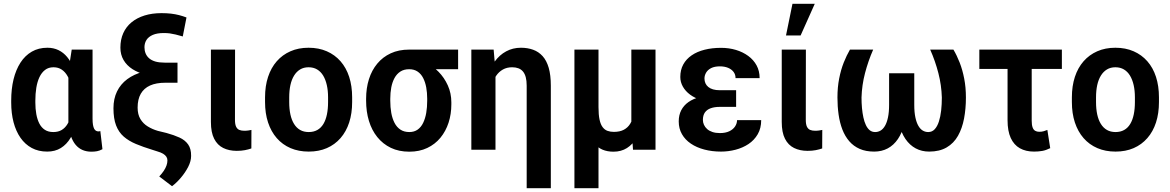

<svg xmlns="http://www.w3.org/2000/svg" viewBox="-20 -790 6171 1013"><path d="M39.1 -249V-259.3Q39.1 -320.8 51.5 -371.6Q64 -422.4 88.1 -459.7Q112.3 -497.1 147.9 -517.6Q183.6 -538.1 230 -538.1Q262.7 -538.1 288.8 -525.4Q314.9 -512.7 334.5 -489Q354 -465.3 367.9 -432.1Q381.8 -398.9 390.6 -358.4Q399.4 -317.9 403.8 -271V-247.1Q397.9 -190.9 385.5 -144Q373 -97.2 352.3 -62.5Q331.5 -27.8 301 -9Q270.5 9.8 229 9.8Q182.6 9.8 147.5 -9.3Q112.3 -28.3 88.1 -63Q64 -97.7 51.5 -145Q39.1 -192.4 39.1 -249ZM166.5 -259.3V-249Q166.5 -215.8 171.6 -187.5Q176.8 -159.2 187.7 -137.9Q198.7 -116.7 216.8 -105Q234.9 -93.3 261.2 -93.3Q287.1 -93.3 305.4 -104.2Q323.7 -115.2 335.7 -135Q347.7 -154.8 355 -181.6Q362.3 -208.5 366.2 -239.3V-274.4Q362.8 -308.1 355.7 -337.4Q348.6 -366.7 336.4 -388.4Q324.2 -410.2 305.9 -422.6Q287.6 -435.1 262.2 -435.1Q235.8 -435.1 217.8 -421.1Q199.7 -407.2 188.2 -383.1Q176.8 -358.9 171.6 -327.1Q166.5 -295.4 166.5 -259.3ZM358.4 -528.3H468.3V-164.1Q468.3 -144.5 470.5 -131.6Q472.7 -118.7 476.8 -110.8Q481 -103 486.8 -99.9Q492.7 -96.7 499.5 -96.7Q502.9 -96.7 505.1 -97.4Q507.3 -98.1 509.3 -98.6L520.5 -2.9Q505.4 5.4 491.9 7.8Q478.5 10.3 462.4 10.3Q436.5 10.3 415.8 1.5Q395 -7.3 379.4 -25.6Q363.8 -43.9 354 -72.3Q344.2 -100.6 340.8 -140.1V-415Z M963.9 -697.8 944.3 -597.7Q922.9 -604 906.7 -607.9Q890.6 -611.8 876 -613.8Q861.3 -615.7 844.2 -615.7Q809.1 -615.7 786.4 -606Q763.7 -596.2 752.9 -579.3Q742.2 -562.5 742.2 -540.5Q742.2 -522.9 748.3 -508.1Q754.4 -493.2 767.1 -482.2Q779.8 -471.2 800 -465.3Q820.3 -459.5 849.1 -459.5H916.5V-384.8H847.2Q795.4 -384.8 752.7 -395Q710 -405.3 679.2 -425Q648.4 -444.8 631.8 -473.4Q615.2 -502 615.2 -538.6Q615.2 -581.5 630.4 -615.2Q645.5 -648.9 674.1 -672.4Q702.6 -695.8 742.7 -708.3Q782.7 -720.7 832 -720.7Q860.4 -720.7 882.8 -718Q905.3 -715.3 925 -710.2Q944.8 -705.1 963.9 -697.8ZM850.1 -425.3H916.5V-353.5H852.1Q804.2 -353.5 771.7 -338.9Q739.3 -324.2 722.7 -295.2Q706.1 -266.1 706.1 -222.2Q706.1 -186 720.9 -161.6Q735.8 -137.2 760 -122.6Q784.2 -107.9 812.5 -99.6L858.4 -88.4Q897.9 -77.6 927.2 -64.2Q956.5 -50.8 972.7 -27.8Q988.8 -4.9 988.3 32.7Q988.3 60.5 972.7 90.8Q957 121.1 934.1 147.9Q911.1 174.8 887.7 192.4L820.3 141.1Q835.4 124.5 844.7 110.4Q854 96.2 858.6 82.8Q863.3 69.3 863.3 56.2Q863.3 45.4 857.7 36.9Q852.1 28.3 840.6 21.2Q829.1 14.2 810.1 8.8L782.7 0Q734.9 -14.6 697 -30.5Q659.2 -46.4 632.8 -69.3Q606.4 -92.3 592.5 -128.2Q578.6 -164.1 578.6 -218.8Q578.6 -269 597.4 -307.6Q616.2 -346.2 651.4 -372.3Q686.5 -398.4 736.8 -411.9Q787.1 -425.3 850.1 -425.3Z M1092.8 -528.3H1220.2L1219.7 -157.7Q1219.7 -134.3 1225.6 -121.8Q1231.4 -109.4 1242.4 -104.7Q1253.4 -100.1 1269 -100.1Q1280.3 -100.1 1290.3 -101.6Q1300.3 -103 1306.6 -104.5L1306.2 -6.8Q1291 -1.5 1272.2 2.2Q1253.4 5.9 1229 5.9Q1188.5 5.9 1157.7 -9.3Q1127 -24.4 1109.9 -57.9Q1092.8 -91.3 1092.8 -146.5Z M1378.4 -251.5V-276.4Q1378.4 -335.9 1394.3 -384.3Q1410.2 -432.6 1440.2 -466.8Q1470.2 -501 1512.5 -519.5Q1554.7 -538.1 1607.9 -538.1Q1661.6 -538.1 1704.1 -519.5Q1746.6 -501 1776.6 -466.8Q1806.6 -432.6 1822.3 -384.3Q1837.9 -335.9 1837.9 -276.4V-251.5Q1837.9 -191.9 1822.3 -143.8Q1806.6 -95.7 1776.6 -61.3Q1746.6 -26.9 1704.3 -8.5Q1662.1 9.8 1608.9 9.8Q1555.7 9.8 1512.9 -8.5Q1470.2 -26.9 1440.2 -61.3Q1410.2 -95.7 1394.3 -143.8Q1378.4 -191.9 1378.4 -251.5ZM1505.9 -276.4V-251.5Q1505.9 -215.3 1512.2 -186Q1518.6 -156.7 1531.5 -136Q1544.4 -115.2 1563.7 -104.2Q1583 -93.3 1608.9 -93.3Q1634.8 -93.3 1654.3 -104.2Q1673.8 -115.2 1686.3 -136Q1698.7 -156.7 1704.8 -186Q1710.9 -215.3 1710.9 -251.5V-276.4Q1710.9 -312 1704.3 -341.1Q1697.8 -370.1 1685.1 -391.1Q1672.4 -412.1 1653.1 -423.6Q1633.8 -435.1 1607.9 -435.1Q1582.5 -435.1 1563.5 -423.6Q1544.4 -412.1 1531.5 -391.1Q1518.6 -370.1 1512.2 -341.1Q1505.9 -312 1505.9 -276.4Z M1911.6 -258.8V-269Q1911.6 -324.7 1926.5 -372.1Q1941.4 -419.4 1970.5 -454.3Q1999.5 -489.3 2041.7 -508.8Q2084 -528.3 2138.7 -528.3Q2149.4 -523.9 2159.4 -510.3Q2169.4 -496.6 2185.1 -481.7Q2200.7 -466.8 2227.5 -459Q2263.2 -442.4 2293.7 -411.4Q2324.2 -380.4 2342.8 -339.1Q2361.3 -297.9 2361.3 -250V-239.3Q2361.3 -188 2346.7 -142.8Q2332 -97.7 2303.7 -63.2Q2275.4 -28.8 2234.1 -9.3Q2192.9 10.3 2139.6 10.3Q2084.5 10.3 2042.2 -10Q2000 -30.3 1970.7 -66.7Q1941.4 -103 1926.5 -152.1Q1911.6 -201.2 1911.6 -258.8ZM2039.1 -269V-258.8Q2039.1 -224.1 2044.4 -194.3Q2049.8 -164.6 2061.5 -141.8Q2073.2 -119.1 2092.5 -106.2Q2111.8 -93.3 2139.6 -93.3Q2165.5 -93.3 2183.6 -106.2Q2201.7 -119.1 2212.6 -141.8Q2223.6 -164.6 2228.8 -194.3Q2233.9 -224.1 2233.9 -258.8V-269Q2233.9 -300.8 2228.8 -328.9Q2223.6 -356.9 2212.6 -378.4Q2201.7 -399.9 2183.3 -412.4Q2165 -424.8 2138.7 -424.8Q2111.3 -424.8 2092.3 -412.4Q2073.2 -399.9 2061.5 -378.4Q2049.8 -356.9 2044.4 -328.9Q2039.1 -300.8 2039.1 -269ZM2397 -528.3V-424.8H2138.7V-528.3Z M2594.2 -415.5V0H2466.8V-528.3H2584.5ZM2569.3 -281.7 2538.1 -280.8Q2538.1 -336.9 2551.5 -383.8Q2564.9 -430.7 2590.1 -465.3Q2615.2 -500 2650.4 -519Q2685.5 -538.1 2728.5 -538.1Q2763.7 -538.1 2792.7 -527.6Q2821.8 -517.1 2842.8 -493.9Q2863.8 -470.7 2875 -432.4Q2886.2 -394 2886.2 -337.9V203.1H2758.8V-337.9Q2758.8 -364.3 2753.9 -382.6Q2749 -400.9 2739.3 -412.6Q2729.5 -424.3 2715.1 -429.7Q2700.7 -435.1 2682.1 -435.1Q2654.3 -435.1 2633.1 -423.1Q2611.8 -411.1 2597.7 -390.1Q2583.5 -369.1 2576.4 -341.6Q2569.3 -314 2569.3 -281.7Z M3311 -528.3H3438.5V0H3319.8L3311 -122.1ZM3328.1 -245.6 3377.4 -246.6Q3377.4 -190.9 3367.7 -144Q3357.9 -97.2 3337.9 -62.5Q3317.9 -27.8 3287.6 -8.8Q3257.3 10.3 3216.8 10.3Q3184.1 10.3 3158.7 -0.5Q3133.3 -11.2 3114.5 -34.7Q3095.7 -58.1 3082.5 -94.7L3067.9 -225.1H3137.7Q3137.7 -184.6 3143.3 -158.7Q3148.9 -132.8 3159.9 -118.7Q3170.9 -104.5 3185.8 -99.4Q3200.7 -94.2 3218.8 -94.2Q3250.5 -94.2 3271.5 -105.5Q3292.5 -116.7 3304.9 -137Q3317.4 -157.2 3322.8 -185.1Q3328.1 -212.9 3328.1 -245.6ZM3010.7 -528.3H3137.7V203.1H3010.7Z M3753.4 -287.1H3863.8V-226.1H3777.3Q3750 -226.1 3730 -219Q3710 -211.9 3699.2 -196.8Q3688.5 -181.6 3688.5 -157.2Q3688.5 -144 3694.1 -131.6Q3699.7 -119.1 3710.9 -109.1Q3722.2 -99.1 3739 -93.5Q3755.9 -87.9 3778.3 -87.9Q3807.6 -87.9 3827.6 -97.4Q3847.7 -106.9 3858.2 -122.8Q3868.7 -138.7 3868.7 -156.2H3996.1Q3996.1 -113.3 3977.8 -81.8Q3959.5 -50.3 3929 -30Q3898.4 -9.8 3860.6 0Q3822.8 9.8 3784.2 9.8Q3736.8 9.8 3696 -1Q3655.3 -11.7 3625 -32.2Q3594.7 -52.7 3577.9 -82.3Q3561 -111.8 3561 -149.4Q3561 -182.6 3574.2 -208.3Q3587.4 -233.9 3612.3 -251.5Q3637.2 -269 3672.9 -278.1Q3708.5 -287.1 3753.4 -287.1ZM3863.8 -252H3753.4Q3712.9 -252 3679.2 -262.2Q3645.5 -272.5 3620.8 -290.8Q3596.2 -309.1 3582.8 -333Q3569.3 -356.9 3569.3 -383.8Q3569.3 -421.4 3585 -450Q3600.6 -478.5 3629.2 -498Q3657.7 -517.6 3697.3 -527.6Q3736.8 -537.6 3784.2 -537.6Q3826.2 -537.6 3862.8 -526.6Q3899.4 -515.6 3927.7 -494.9Q3956.1 -474.1 3971.9 -444.8Q3987.8 -415.5 3987.8 -377.9H3860.8Q3860.8 -397 3850.1 -410.9Q3839.4 -424.8 3820.8 -432.4Q3802.2 -439.9 3778.3 -439.9Q3750 -439.9 3731.9 -430.7Q3713.9 -421.4 3705.3 -406.5Q3696.8 -391.6 3696.8 -376Q3696.8 -361.8 3701.9 -350.6Q3707 -339.4 3717 -331.1Q3727.1 -322.8 3742.2 -318.4Q3757.3 -314 3777.3 -314H3863.8Z M4104.5 -528.3H4231.9L4231.4 -157.7Q4231.4 -134.3 4237.3 -121.8Q4243.2 -109.4 4254.2 -104.7Q4265.1 -100.1 4280.8 -100.1Q4292 -100.1 4302 -101.6Q4312 -103 4318.4 -104.5L4317.9 -6.8Q4302.7 -1.5 4283.9 2.2Q4265.1 5.9 4240.7 5.9Q4200.2 5.9 4169.4 -9.3Q4138.7 -24.4 4121.6 -57.9Q4104.5 -91.3 4104.5 -146.5ZM4127 -603 4161.1 -770H4278.8L4204.1 -603Z M4887.7 -528.3H5010.3Q5028.3 -498 5043.2 -460Q5058.1 -421.9 5067.1 -375.7Q5076.2 -329.6 5076.2 -275.4Q5076.2 -216.3 5066.4 -164.6Q5056.6 -112.8 5034.4 -73.5Q5012.2 -34.2 4974.6 -12.2Q4937 9.8 4882.3 9.8Q4842.8 9.8 4811.3 -7.1Q4779.8 -23.9 4757.3 -56.6Q4734.9 -89.4 4722.9 -137.2Q4710.9 -185.1 4710.9 -247.6V-403.3H4803.7V-237.8Q4803.7 -197.8 4809.6 -170.4Q4815.4 -143.1 4825.4 -126Q4835.4 -108.9 4848.6 -101.1Q4861.8 -93.3 4877.4 -93.3Q4897.9 -93.3 4911.6 -108.2Q4925.3 -123 4933.6 -148.7Q4941.9 -174.3 4945.6 -207Q4949.2 -239.7 4949.2 -275.4Q4947.3 -340.8 4930.9 -404.3Q4914.6 -467.8 4887.7 -528.3ZM4464.4 -528.3H4586.9Q4560.5 -467.8 4543.9 -404.3Q4527.3 -340.8 4525.4 -275.4Q4525.4 -247.1 4527.8 -220.2Q4530.3 -193.4 4535.2 -170.7Q4540 -147.9 4548.3 -130.4Q4556.6 -112.8 4568.6 -103Q4580.6 -93.3 4597.2 -93.3Q4612.8 -93.3 4626 -101.1Q4639.2 -108.9 4649.2 -126Q4659.2 -143.1 4665 -170.4Q4670.9 -197.8 4670.9 -237.8V-403.3H4763.7V-247.6Q4763.7 -185.1 4751.7 -137.2Q4739.7 -89.4 4717.5 -56.6Q4695.3 -23.9 4663.8 -7.1Q4632.3 9.8 4592.3 9.8Q4548.3 9.8 4515.9 -4.4Q4483.4 -18.6 4460.7 -44.9Q4438 -71.3 4424.3 -106.9Q4410.6 -142.6 4404.5 -185.5Q4398.4 -228.5 4398.4 -275.4Q4398.4 -329.6 4407.5 -375.7Q4416.5 -421.9 4431.6 -460Q4446.8 -498 4464.4 -528.3Z M5582.5 -528.3V-426.3H5147V-528.3ZM5295.9 -528.3H5423.3V-153.3Q5423.3 -130.9 5428 -117.9Q5432.6 -105 5441.7 -99.9Q5450.7 -94.7 5462.4 -94.7Q5477.1 -94.7 5486.6 -97.7Q5496.1 -100.6 5505.9 -104.5L5521 -8.3Q5498.5 2.9 5478.8 6.3Q5459 9.8 5435.5 9.8Q5392.1 9.8 5360.8 -7.8Q5329.6 -25.4 5312.7 -62Q5295.9 -98.6 5295.9 -155.8Z M5635.3 -251.5V-276.4Q5635.3 -335.9 5651.1 -384.3Q5667 -432.6 5697 -466.8Q5727.1 -501 5769.3 -519.5Q5811.5 -538.1 5864.7 -538.1Q5918.5 -538.1 5960.9 -519.5Q6003.4 -501 6033.4 -466.8Q6063.5 -432.6 6079.1 -384.3Q6094.7 -335.9 6094.7 -276.4V-251.5Q6094.7 -191.9 6079.1 -143.8Q6063.5 -95.7 6033.4 -61.3Q6003.4 -26.9 5961.2 -8.5Q5918.9 9.8 5865.7 9.8Q5812.5 9.8 5769.8 -8.5Q5727.1 -26.9 5697 -61.3Q5667 -95.7 5651.1 -143.8Q5635.3 -191.9 5635.3 -251.5ZM5762.7 -276.4V-251.5Q5762.7 -215.3 5769 -186Q5775.4 -156.7 5788.3 -136Q5801.3 -115.2 5820.6 -104.2Q5839.8 -93.3 5865.7 -93.3Q5891.6 -93.3 5911.1 -104.2Q5930.7 -115.2 5943.1 -136Q5955.6 -156.7 5961.7 -186Q5967.8 -215.3 5967.8 -251.5V-276.4Q5967.8 -312 5961.2 -341.1Q5954.6 -370.1 5941.9 -391.1Q5929.2 -412.1 5909.9 -423.6Q5890.6 -435.1 5864.7 -435.1Q5839.4 -435.1 5820.3 -423.6Q5801.3 -412.1 5788.3 -391.1Q5775.4 -370.1 5769 -341.1Q5762.7 -312 5762.7 -276.4Z"/></svg>

Font: Roboto SemiCondensed SemiBold
Style: Regular
Weight: 600
Width: 4
Designer: Christian Robertson
Foundry: Google
Version: Version 3.009; 2024